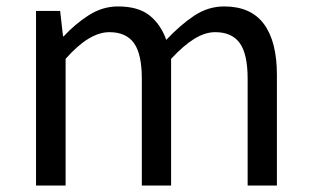

<svg xmlns="http://www.w3.org/2000/svg" viewBox="-20 -577 966 597"><path d="M92 0V-543H167L176 -464H178Q214 -503 256.5 -530Q299 -557 347 -557Q410 -557 445 -529Q480 -501 497 -453Q540 -499 583.5 -528Q627 -557 677 -557Q760 -557 800.5 -502.5Q841 -448 841 -344V0H750V-332Q750 -409 725.5 -443Q701 -477 649 -477Q618 -477 584.5 -456.5Q551 -436 512 -394V0H421V-332Q421 -409 396.5 -443Q372 -477 320 -477Q289 -477 255 -456.5Q221 -436 184 -394V0Z"/></svg>

Font: Noto Sans JP Thin
Style: Regular
Weight: 400
Version: Version 2.004-H2;hotconv 1.0.118;makeotfexe 2.5.65603